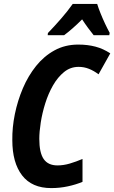

<svg xmlns="http://www.w3.org/2000/svg" viewBox="-20 -952 584 982"><path d="M242 10Q143 10 93 -55Q43 -120 43 -235Q42 -300 56 -368.5Q70 -437 97 -500.5Q124 -564 164.5 -614.5Q205 -665 259 -694.5Q313 -724 380 -724Q428 -724 468 -713.5Q508 -703 544 -679L484 -572Q460 -590 435 -600Q410 -610 382 -610Q340 -610 307.5 -583.5Q275 -557 251 -515Q227 -473 211.5 -423.5Q196 -374 188.5 -326Q181 -278 181 -242Q181 -171 203.5 -138.5Q226 -106 274 -106Q305 -106 337 -115.5Q369 -125 402 -139V-22Q369 -8 327.5 1Q286 10 242 10ZM225 -783Q257 -816 291.5 -855.5Q326 -895 352 -932H477Q483 -912 494 -884.5Q505 -857 517.5 -830.5Q530 -804 541 -784L539 -772H459Q446 -788 430.5 -809Q415 -830 400 -853Q350 -803 308 -772H224Z"/></svg>

Font: Noto Sans Condensed
Style: Bold Italic
Weight: 700
Width: 3
Italic angle: -12°
Designer: Monotype Design Team
Foundry: Monotype Imaging Inc.
Version: Version 2.013; ttfautohint (v1.8.4.7-5d5b)